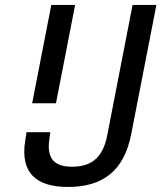

<svg xmlns="http://www.w3.org/2000/svg" viewBox="-20 -750 660 782"><path d="M208 -329.5 286 -730H189L111 -329.5ZM88 -211.5 82.5 -176C62 -46 127.5 11.5 257 11.5C397 11.5 485.5 -53 514.5 -204L617 -730H520L416.5 -197.5C397.5 -99 343 -71 273.5 -71C210.5 -71 168 -95.5 181 -183L185 -211.5Z"/></svg>

Font: Monaspace Neon
Style: Italic
Weight: 400
Italic angle: -11°
Designer: Riley Cran & the Lettermatic Team
Foundry: Lettermatic
Version: Version 1.200 (Monaspace Neon)